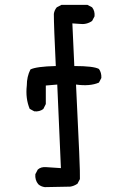

<svg xmlns="http://www.w3.org/2000/svg" viewBox="-20 -772 540 788"><path d="M164 -4Q148 -6 137 -16Q123 -33 125 -57L135 -76Q148 -88 170 -86L230 -82L215 -425L168 -421V-345L158 -325Q143 -313 121 -315L102 -325Q84 -368 90 -421Q90 -458 105 -487Q129 -499 209 -501Q201 -666 201 -715Q203 -730 213 -742L232 -752H339L358 -742Q370 -727 368 -705L358 -686Q335 -670 306 -674L277 -676L285 -501Q364 -501 386 -489Q397 -474 396 -452L386 -433Q349 -417 292 -425Q310 -66 308 -37L298 -18Q283 -8 268 -6Z"/></svg>

Font: Kosefont JP
Style: Regular
Weight: 400
Designer: Nozomi Seto 瀬戸のぞみ
Version: Version 3.00;June 19, 2020